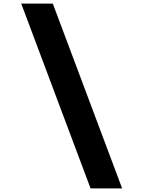

<svg xmlns="http://www.w3.org/2000/svg" viewBox="-20 -868 790 1058"><path d="M97 -848H271L653 170H479Z"/></svg>

Font: Martian Mono SemiExpanded ExtraBold
Style: Regular
Weight: 800
Width: 6
Designer: Roman Shamin
Foundry: Evil Martians
Version: Version 1.000